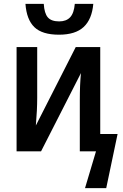

<svg xmlns="http://www.w3.org/2000/svg" viewBox="-20 -785 640 996"><path d="M112 -765H207Q210 -716 228 -695Q246 -674 287 -674Q324 -674 344 -695.5Q364 -717 368 -765H464Q457 -685 414 -645Q371 -605 286 -605Q199 -605 158.5 -644Q118 -683 112 -765ZM478 0H394V-265Q394 -348 400 -406L193 0H66V-541H173V-277Q173 -215 166 -134L373 -541H500V-90H590L531 191H421Z"/></svg>

Font: Noto Sans Display Medium Narrow
Style: Regular
Weight: 500
Width: 4
Designer: Monotype Design team
Foundry: Monotype Imaging Inc.
Version: Version 1.000